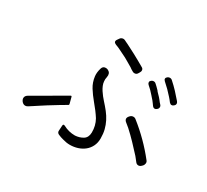

<svg xmlns="http://www.w3.org/2000/svg" viewBox="-145 -986 1289 1193"><g transform="rotate(30 500.0 -389.5)"><path d="M578 -612Q565 -619 555 -627Q541 -635 526 -644Q511 -653 495 -662Q478 -670 462.5 -678Q447 -686 432 -693Q425 -696 419 -698.5Q413 -701 407 -703Q382 -713 397 -734L404 -744Q410 -754 420.5 -757Q431 -760 441 -755Q447 -752 453 -749Q459 -746 466 -743L530 -710Q551 -699 572 -687Q593 -675 614 -663Q624 -658 625.5 -648Q627 -638 621 -629L615 -619Q608 -607 594 -607Q584 -607 578 -612ZM876 -560Q871 -567 865.5 -573.5Q860 -580 854 -587Q821 -625 783 -658Q767 -673 783 -687Q791 -693 799 -693Q810 -693 817 -686Q843 -663 865.5 -639Q888 -615 910 -589Q917 -581 916 -572Q915 -563 907 -557Q900 -551 892 -551Q884 -551 876 -560ZM795 -490Q791 -496 786 -502.5Q781 -509 775 -517Q764 -530 753 -542Q742 -554 731 -566Q724 -572 718 -578Q712 -584 706 -589Q699 -596 699 -604Q699 -612 707 -618Q715 -624 723 -624Q733 -624 740 -617Q746 -612 752 -606Q758 -600 765 -593Q768 -590 771 -587Q774 -584 776 -580L800 -555Q806 -547 811 -542Q816 -535 821 -529Q826 -523 831 -518Q838 -510 836.5 -500.5Q835 -491 827 -485Q820 -479 812 -479Q803 -479 795 -490ZM468 -21Q444 -21 417 -29Q407 -31 398 -34.5Q389 -38 379 -42Q364 -49 366 -65L368 -99Q368 -116 383 -108Q422 -87 467 -87Q499 -89 523.5 -104Q548 -119 549 -155Q550 -204 527 -245Q503 -283 464 -329Q438 -360 417 -393.5Q396 -427 391 -469Q388 -496 398 -528Q404 -547 424 -547Q432 -547 439 -544L440 -543Q453 -537 457 -526Q461 -515 458 -501Q456 -492 455.5 -484Q455 -476 456 -469Q457 -455 463 -440.5Q469 -426 478 -412Q487 -398 497 -385.5Q507 -373 516 -363Q538 -339 556.5 -315.5Q575 -292 588 -266.5Q601 -241 608 -213Q615 -185 615 -151Q615 -120 603 -95.5Q591 -71 570.5 -54.5Q550 -38 523.5 -29.5Q497 -21 468 -21ZM879 -136Q874 -143 868 -150Q862 -157 856 -165Q826 -198 795 -230.5Q764 -263 731 -293Q723 -299 716.5 -305Q710 -311 703 -316Q679 -335 700 -358L702 -360Q711 -370 724 -370Q735 -370 743 -363Q847 -281 929 -177Q937 -168 935.5 -156.5Q934 -145 926 -137L922 -133Q912 -123 901 -123Q888 -123 879 -136ZM81 -107 79 -110Q71 -122 73.5 -134Q76 -146 89 -154L320 -288Q327 -292 329 -284L340 -242Q343 -233 335 -230Q327 -225 317 -219.5Q307 -214 294 -206L224 -163Q205 -151 187.5 -139.5Q170 -128 153 -117L125 -99Q116 -93 107 -93Q92 -93 81 -107Z"/></g></svg>

Font: Higure Gothic
Style: Regular
Weight: 400
Designer: Yoshimichi Ohira
Foundry: Positype
Version: Version 1.000